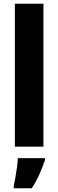

<svg xmlns="http://www.w3.org/2000/svg" viewBox="-20 -780 310 1021"><path d="M211 0H59V-760H211ZM219 72Q206 110 189 148Q172 186 149 221H53V208Q57 190 62 163Q67 136 70.5 108.5Q74 81 75 61H219Z"/></svg>

Font: Noto Sans Arabic Cond ExtBd
Style: Regular
Weight: 800
Width: 3
Designer: Monotype Design Team, Nadine Chahine, Nizar Qandah and Khaled Hosny
Foundry: Monotype Imaging Inc.
Version: Version 2.012; ttfautohint (v1.8.4.7-5d5b)